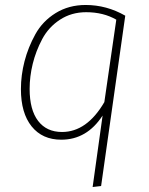

<svg xmlns="http://www.w3.org/2000/svg" viewBox="-20 -551 600 771"><path d="M352 200 392 -87Q329 10 226 10Q150 10 107 -43.5Q64 -97 64 -193Q64 -249 78.5 -305Q93 -361 122 -413.5Q151 -466 203.5 -498.5Q256 -531 324 -531Q408 -531 483 -488L386 196ZM229 -21Q329 -21 399 -141L447 -472Q395 -502 326 -502Q267 -502 221 -472Q175 -442 149.5 -394Q124 -346 111.5 -295Q99 -244 99 -194Q99 -110 133 -65.5Q167 -21 229 -21Z"/></svg>

Font: Fira Sans UltraLight
Style: Italic
Weight: 200
Italic angle: -8°
Designer: Carrois Corporate & Edenspiekermann AG
Foundry: Carrois Corporate GbR & Edenspiekermann AG
Version: Version 4.203;PS 004.203;hotconv 1.0.88;makeotf.lib2.5.64775